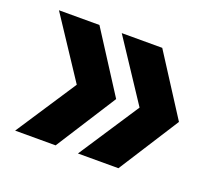

<svg xmlns="http://www.w3.org/2000/svg" viewBox="-83 -579 733 655"><g transform="rotate(20 283.0 -251.5)"><path d="M175 -470 315 -252 175 -33H28L172 -252L28 -470ZM403 -470 543 -252 403 -33H256L400 -252L256 -470Z"/></g></svg>

Font: Wix Madefor Text
Style: Bold
Weight: 700
Designer: Dalton Maag Ltd
Foundry: Dalton Maag Ltd
Version: Version 3.100